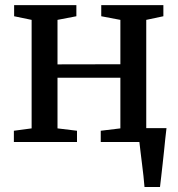

<svg xmlns="http://www.w3.org/2000/svg" viewBox="-20 -568 712 768"><path d="M558 180Q556.5 159.5 553.8 135.5Q551 111.5 548 87Q545 62.5 542.2 40Q539.5 17.5 537.5 -0.5L494.5 -55.5H646Q643.5 -35.5 641 -11.8Q638.5 12 636 37.5Q633.5 63 630.5 88.2Q627.5 113.5 625 137Q622.5 160.5 620 180ZM35.5 0V-45L106.5 -54.5V-488.5L36.5 -503V-547.5H285.5V-503L210 -488.5V-310.5L461.5 -311V-488.5L385 -503V-547.5H633.5V-503L565 -488.5V-54.5L636.5 -45V0H383V-45L461.5 -54.5V-257H210V-54.5L288 -45V0Z"/></svg>

Font: Merriweather 36pt
Style: Regular
Weight: 400
Designer: Eben Sorkin
Foundry: Eben Sorkin
Version: Version 2.100